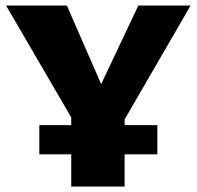

<svg xmlns="http://www.w3.org/2000/svg" viewBox="-20 -678 715 698"><path d="M256 -222 2 -658H223L378 -303ZM239 0V-330H433V0ZM417 -216 315 -303 483 -658H673ZM123 -117V-223H552V-117Z"/></svg>

Font: Ysabeau Infant Black
Style: Regular
Weight: 900
Designer: Christian Thalmann (Catharsis Fonts)
Version: Version 2.001;gftools[0.9.30]; featfreeze: ss01,ss02,lnum